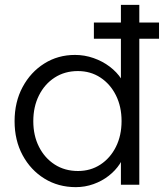

<svg xmlns="http://www.w3.org/2000/svg" viewBox="-20 -760 674 790"><path d="M366.3 -600.5V-667.2H634.3V-600.5ZM292 10Q219.7 10 162.8 -25.2Q106 -60.3 73 -121.5Q40 -182.7 40 -261.3Q40 -340.3 73 -401.8Q106 -463.3 162.2 -498.6Q218.3 -534 288.7 -534Q328 -534 364.8 -521.1Q401.7 -508.3 431.4 -485.8Q461 -463.3 479.1 -435.4Q497.1 -407.6 499.4 -377.2L477.5 -376.9V-740H553.2V0H477.5V-140.8L493.8 -141.9Q490.4 -112.5 472.8 -85.4Q455.1 -58.4 427.4 -36.7Q399.7 -15 364.7 -2.5Q329.7 10 292 10ZM301 -56.4Q352.7 -56.4 393.2 -82.9Q433.8 -109.5 457 -155.9Q480.2 -202.2 480.2 -262Q480.2 -321.4 457 -367.8Q433.8 -414.2 393.2 -440.9Q352.7 -467.6 300.3 -467.6Q246.5 -467.6 205.1 -440.9Q163.7 -414.2 140.4 -367.6Q117 -321.1 117 -261.3Q117 -202.2 140.4 -156Q163.7 -109.8 205.1 -83.1Q246.5 -56.4 301 -56.4Z"/></svg>

Font: Lexend Medium
Style: Regular
Weight: 500
Designer: Bonnie Shaver-Troup, Thomas Jockin
Foundry: Lexend
Version: Version 1.005